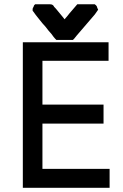

<svg xmlns="http://www.w3.org/2000/svg" viewBox="-20 -898 576 899"><path d="M351.6 -877.9H353.5H354.5H366.2H377.9H386.7H394.5H405.3H416H423.8L429.7 -873Q434.6 -868.2 435.5 -861.3L439.5 -852.5Q430.7 -839.8 423.8 -830.1L405.3 -808.6L352.5 -747.1L339.8 -732.4L328.1 -717.8L321.3 -710.9H312.5H311.5H309.6H296.9H285.2H277.3H267.6H259.8H252H244.1L238.3 -716.8L237.3 -717.8L231.4 -724.6Q230.5 -726.6 227.5 -730Q224.6 -733.4 220.7 -739.3Q219.7 -740.2 207 -754.9Q199.2 -764.6 193.4 -772.5L177.7 -790L150.4 -824.2V-825.2H149.4L136.7 -842.8L132.8 -847.7V-855.5Q132.8 -860.4 136.7 -865.2Q137.7 -869.1 139.6 -873L144.5 -877.9H153.3H157.2H162.1H172.9H184.6H193.4H201.2H207H214.8Q228.5 -877.9 233.4 -866.2Q242.2 -857.4 249 -848.6L276.4 -815.4Q279.3 -812.5 282.2 -807.6L294.9 -822.3Q300.8 -830.1 305.7 -835.9L318.4 -850.6Q323.2 -856.4 341.8 -877.9ZM178.7 -408.2H464.8V-389.6V-386.7V-382.8V-373V-365.2V-358.4V-352.5V-344.7V-336.9V-319.3H178.7V-107.4H493.2V-88.9V-85.9V-83V-74.2V-64.5V-57.6V-51.8V-43.9V-36.1V-18.6H86.9V-700.2H488.3V-682.6V-681.6V-677.7V-668V-659.2V-653.3V-646.5V-638.7V-630.9V-613.3H178.7Z"/></svg>

Font: LeFont
Style: Default
Weight: 400
Designer: Leryon MEDIA
Version: Version 1.0